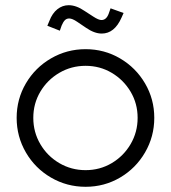

<svg xmlns="http://www.w3.org/2000/svg" viewBox="-20 -710 657 738"><path d="M44 -257Q44 -329 79.5 -389.5Q115 -450 176 -485.5Q237 -521 309 -521Q381 -521 441.5 -485.5Q502 -450 537.5 -389.5Q573 -329 573 -257Q573 -185 537.5 -124Q502 -63 441.5 -27.5Q381 8 309 8Q237 8 176 -27.5Q115 -63 79.5 -124Q44 -185 44 -257ZM509 -257Q509 -312 482 -357.5Q455 -403 409.5 -430Q364 -457 309 -457Q254 -457 208 -430Q162 -403 135 -357.5Q108 -312 108 -257Q108 -202 135 -156Q162 -110 208 -83Q254 -56 309 -56Q364 -56 409.5 -83Q455 -110 482 -156Q509 -202 509 -257ZM311 -603 277 -626Q258 -639 246 -639Q236 -639 229.5 -632.5Q223 -626 217 -612L210 -592L162 -611L170 -630Q181 -659 200.5 -674.5Q220 -690 244 -690Q273 -690 305 -668L339 -646Q359 -633 370 -633Q389 -633 398 -658L405 -678L455 -660L447 -642Q420 -581 371 -581Q343 -581 311 -603Z"/></svg>

Font: Lineal Light
Style: Regular
Weight: 300
Designer: Created by Frank Adebiaye with contributions from Anton Moglia & Ariel Martín Pérez
Created by Frank ADEBIAYE with FontF
Foundry: Velvetyne Type Foundry
Version: Version 2.000